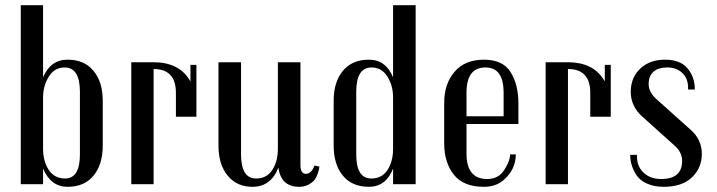

<svg xmlns="http://www.w3.org/2000/svg" viewBox="-20 -710 2765 740"><path d="M376 -149Q376 -76 340.5 -33Q305 10 240.5 10Q176 10 146 -60V0H60V-690H146V-412Q175 -480 240 -480Q305 -480 340.5 -437Q376 -394 376 -322ZM288 -115V-356Q288 -450 229 -450Q190 -450 168 -414.5Q146 -379 146 -334V-137Q146 -88 168 -55Q190 -22 231 -22Q288 -22 288 -115Z M737 -260H658V-352Q658 -444 572 -444V0H486V-470H572Q673 -470 714 -396V-460H737Z M1138 -74Q1138 -40 1159 -40Q1180 -40 1192 -72L1211 -68Q1211 -60 1205.5 -43.5Q1200 -27 1192.5 -17Q1185 -7 1169 1.5Q1153 10 1133 10Q1063 10 1053 -64Q1024 10 953 10Q893 10 857.5 -33Q822 -76 822 -149V-470H909V-115Q909 -22 967 -22Q1008 -22 1029.5 -55Q1051 -88 1051 -137V-470H1138Z M1582 0H1495V-60Q1467 10 1402 10Q1337 10 1301.5 -33Q1266 -76 1266 -149V-322Q1266 -394 1301.5 -437Q1337 -480 1402 -480Q1467 -480 1495 -412V-690H1582ZM1495 -137V-334Q1495 -380 1473 -415Q1451 -450 1412 -450Q1353 -450 1353 -356V-115Q1353 -22 1411 -22Q1452 -22 1473.5 -55Q1495 -88 1495 -137Z M1978 -311V-232H1778V-118Q1778 -20 1858 -20Q1901 -20 1923.5 -55Q1946 -90 1946 -115H1968Q1968 -57 1921 -16Q1891 10 1845 10Q1766 10 1729 -37Q1692 -84 1692 -157V-314Q1692 -387 1732 -433.5Q1772 -480 1845 -480Q1918 -480 1948 -432Q1978 -384 1978 -311ZM1921 -262V-353Q1921 -450 1851 -450Q1778 -450 1778 -353V-262Z M2334 -260H2255V-352Q2255 -444 2169 -444V0H2083V-470H2169Q2270 -470 2311 -396V-460H2334Z M2645 -207Q2685 -170 2685 -116.5Q2685 -63 2647 -26.5Q2609 10 2538 10Q2501 10 2473.5 -2.5Q2446 -15 2433 -35Q2409 -72 2409 -113H2435V-107Q2435 -68 2461 -44Q2487 -20 2528 -20Q2609 -20 2609 -90Q2609 -122 2582 -147L2455 -261Q2411 -301 2411 -356Q2411 -411 2447.5 -445.5Q2484 -480 2543 -480Q2602 -480 2630 -446.5Q2658 -413 2658 -365H2632V-372Q2632 -408 2609.5 -429Q2587 -450 2552 -450Q2517 -450 2498.5 -433.5Q2480 -417 2480 -386Q2480 -355 2510 -328Z"/></svg>

Font: Trochut
Style: Regular
Weight: 400
Designer: Andreu Balius
Foundry: Andreu Balius
Version: Version 1.001